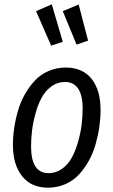

<svg xmlns="http://www.w3.org/2000/svg" viewBox="-20 -846 519 878"><path d="M216.8 -826.2 267.1 -654.8 213.9 -637.2 145 -794.9ZM339.8 -825.2 382.8 -660.2 330.1 -642.1 267.1 -794.9ZM199.2 12.2Q123 12.2 81.1 -40.3Q39.1 -92.8 39.1 -183.1Q39.1 -221.2 44.9 -260.7Q50.8 -300.3 62.5 -340.6Q74.2 -380.9 94.2 -415.8Q114.3 -450.7 139.9 -478Q165.5 -505.4 201.9 -521.2Q238.3 -537.1 280.8 -537.1Q357.4 -537.1 398.7 -485.6Q439.9 -434.1 439.9 -342.8Q439.9 -305.2 434.3 -266.1Q428.7 -227.1 417.2 -186.5Q405.8 -146 386.2 -110.8Q366.7 -75.7 341.1 -47.9Q315.4 -20 278.8 -3.9Q242.2 12.2 199.2 12.2ZM202.1 -54.2Q236.8 -54.2 264.6 -74.7Q292.5 -95.2 309.3 -127Q326.2 -158.7 337.6 -199.5Q349.1 -240.2 353.5 -277.6Q357.9 -314.9 357.9 -350.1Q357.9 -410.6 337.2 -440.9Q316.4 -471.2 277.8 -471.2Q242.7 -471.2 214.8 -450.7Q187 -430.2 170.2 -398.7Q153.3 -367.2 142.1 -326.4Q130.9 -285.6 126.5 -248.5Q122.1 -211.4 122.1 -175.8Q122.1 -54.2 202.1 -54.2Z"/></svg>

Font: Fira Sans Compressed Book
Style: Italic
Weight: 350
Width: 3
Italic angle: -8°
Designer: Carrois Corporate & Edenspiekermann AG
Foundry: Carrois Corporate GbR & Edenspiekermann AG
Version: Version 4.203;PS 004.203;hotconv 1.0.88;makeotf.lib2.5.64775